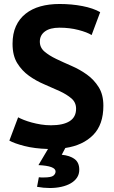

<svg xmlns="http://www.w3.org/2000/svg" viewBox="-20 -734 570 964"><path d="M362 -188Q362 -220 338.5 -240Q315 -260 279.5 -276.5Q244 -293 202.5 -310.5Q161 -328 125.5 -353.5Q90 -379 66.5 -417Q43 -455 43 -514Q43 -565 60 -602.5Q77 -640 108.5 -665Q140 -690 183 -702Q226 -714 279 -714Q340 -714 394 -703.5Q448 -693 483 -673L440 -558Q418 -572 374 -583.5Q330 -595 279 -595Q231 -595 205.5 -576Q180 -557 180 -525Q180 -495 203.5 -475Q227 -455 262.5 -438Q298 -421 339.5 -403Q381 -385 416.5 -359.5Q452 -334 475.5 -296.5Q499 -259 499 -203Q499 -108 447.5 -56Q396 -4 308 9L290 43Q331 47 354.5 64.5Q378 82 378 118Q378 141 366.5 158Q355 175 335 186.5Q315 198 288 204Q261 210 230 210Q199 210 166 204L175 156Q182 157 188 157Q194 157 199 157Q237 157 248 148Q259 139 259 127Q259 99 173 95L221 14Q153 12 102.5 -1Q52 -14 27 -28L71 -145Q82 -139 99.5 -132Q117 -125 139 -119Q161 -113 185.5 -109Q210 -105 236 -105Q297 -105 329.5 -125.5Q362 -146 362 -188Z"/></svg>

Font: PTSans
Style: Bold
Weight: 700
Designer: A.Korolkova, O.Umpeleva, V.Yefimov
Foundry: ParaType Ltd
Version: Version 2.003W OFL